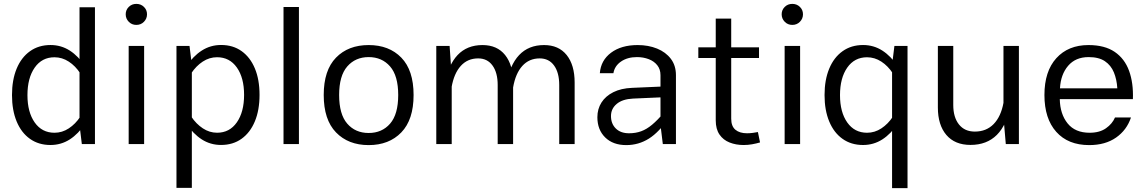

<svg xmlns="http://www.w3.org/2000/svg" viewBox="-20 -742 5894 989"><path d="M469.1 -704.5H389.6V-97.6L401.5 0H469.1ZM41.8 -252.1Q41.8 -174.1 65.8 -116.2Q89.8 -58.4 134.3 -26.8Q178.9 4.9 239.9 4.9Q294.7 4.9 339.5 -23.9Q384.3 -52.8 418.6 -105.3L393.4 -140.7Q368.7 -103.3 334.5 -80.8Q300.3 -58.2 260.7 -58.2Q196.1 -58.2 158.8 -111.1Q121.4 -164.1 121.4 -251.9Q121.4 -340.3 158.7 -393.7Q196 -447 260.6 -447Q300 -447 334.3 -424.6Q368.6 -402.3 393.4 -364.2L418.6 -400.1Q384.3 -452.5 339.7 -481.3Q295 -510.1 240.2 -510.1Q179.2 -510.1 134.5 -478.2Q89.8 -446.3 65.8 -388.5Q41.8 -330.7 41.8 -252.1Z M627.5 -668.4Q627.5 -645.9 643.3 -629.8Q659 -613.7 682.3 -613.7Q705.7 -613.7 721.5 -629.8Q737.3 -645.9 737.3 -668.4Q737.3 -690.9 721.5 -706.4Q705.7 -722 682.3 -722Q659 -722 643.3 -706.4Q627.5 -690.9 627.5 -668.4ZM642.8 -505.4V0H722.4V-505.4Z M889 -505.4V225.6H968.2V-407.8L956.2 -505.4ZM1316.9 -253.3Q1316.9 -331.8 1292.9 -389.4Q1268.9 -446.9 1224.6 -478.6Q1180.3 -510.3 1118.9 -510.3Q1064 -510.3 1019.2 -481.4Q974.4 -452.6 940.1 -400.1L965.3 -364.7Q990.3 -402.4 1024.5 -424.8Q1058.7 -447.2 1098 -447.2Q1162.6 -447.2 1200 -394.3Q1237.3 -341.5 1237.3 -253.4Q1237.3 -165.2 1200 -111.8Q1162.7 -58.3 1098.1 -58.3Q1059 -58.3 1024.8 -80.9Q990.6 -103.5 965.3 -141.2L940.1 -105.3Q974.4 -52.9 1019.1 -24.1Q1063.8 4.7 1118.5 4.7Q1180 4.7 1224.4 -27.2Q1268.9 -59.1 1292.9 -117.1Q1316.9 -175 1316.9 -253.3Z M1519.8 0V-706.1H1440.4V0Z M1879 -447.9Q1947.4 -447.9 1989.3 -399.8Q2031.2 -351.7 2031.2 -252.6Q2031.2 -153.2 1989.4 -105.1Q1947.7 -57 1879 -57Q1810.4 -57 1768.7 -105.1Q1726.9 -153.2 1726.9 -252.6Q1726.9 -351.7 1768.8 -399.8Q1810.7 -447.9 1879 -447.9ZM1879 -509.9Q1773.8 -509.9 1710.7 -445Q1647.5 -380.1 1647.5 -252.6Q1647.5 -125.3 1710.8 -60Q1774.1 5.4 1879 5.4Q1984 5.4 2047.2 -60Q2110.4 -125.3 2110.4 -252.6Q2110.4 -380.1 2047.3 -445Q1984.3 -509.9 1879 -509.9Z M2227.3 -505.4V0H2306.8V-348.3L2296 -505.4ZM2623 -317.1Q2623 -407.2 2581.8 -458.6Q2540.7 -509.9 2465.4 -509.9Q2385.7 -509.9 2336.9 -458.3Q2288.1 -406.6 2270.4 -304.5L2306 -291.9Q2318.4 -363.8 2353.5 -402.5Q2388.6 -441.2 2443 -441.2Q2490.5 -441.2 2517 -404.4Q2543.6 -367.7 2543.6 -304.1V0H2623ZM2940 -317.1Q2940 -407.2 2898.9 -458.6Q2857.7 -509.9 2782.5 -509.9Q2702.8 -509.9 2654 -458.3Q2605.2 -406.6 2587.4 -304.5L2623.1 -291.9Q2635.5 -363.8 2670.6 -402.5Q2705.7 -441.2 2760 -441.2Q2807.6 -441.2 2834.1 -404.4Q2860.6 -367.7 2860.6 -304.1V0H2940Z M3461.8 -354.8Q3461.8 -404.5 3435.6 -439Q3409.4 -473.5 3364.8 -491.7Q3320.1 -509.9 3264.6 -509.9Q3180.4 -509.9 3127.6 -470.5Q3074.8 -431 3069.8 -365H3139.7Q3145.8 -402.1 3178.9 -425Q3212 -447.9 3261 -447.9Q3293.8 -447.9 3321.5 -437.3Q3349.1 -426.8 3365.6 -406Q3382.2 -385.1 3382.2 -354.8V-97.6L3394.2 0H3461.8ZM3425.2 -135.7 3399.2 -161.1Q3367.1 -123.1 3339.1 -99.7Q3311.1 -76.3 3282.7 -65.9Q3254.4 -55.5 3220.3 -55.5Q3176.9 -55.5 3152.1 -80.1Q3127.2 -104.7 3127.2 -144.2Q3127.2 -182 3156.6 -206.7Q3186 -231.5 3240.8 -234.2L3417.4 -242V-297.4L3235.9 -289.5Q3179.4 -287.2 3139.4 -267.2Q3099.5 -247.3 3078.3 -214.1Q3057.1 -180.8 3057.1 -138.1Q3057.1 -73.6 3097.3 -34.1Q3137.5 5.4 3206 5.4Q3269.2 5.4 3322.5 -28Q3375.7 -61.4 3425.2 -135.7Z M3884 -61.8Q3873.8 -59.6 3858.3 -57.6Q3842.7 -55.5 3828.1 -55.5Q3789.8 -55.5 3768.1 -73.7Q3746.5 -91.8 3746.5 -130.6V-646.3H3666.8V-122.3Q3666.8 -77.1 3686.1 -49Q3705.4 -20.9 3738.1 -8Q3770.7 5 3810.6 5Q3832.5 5 3854.1 1.2Q3875.8 -2.7 3895 -8.3ZM3577.1 -443.2H3889.7V-498.1H3577.1Z M4006.4 -668.4Q4006.4 -645.9 4022.2 -629.8Q4037.9 -613.7 4061.2 -613.7Q4084.6 -613.7 4100.4 -629.8Q4116.2 -645.9 4116.2 -668.4Q4116.2 -690.9 4100.4 -706.4Q4084.6 -722 4061.2 -722Q4037.9 -722 4022.2 -706.4Q4006.4 -690.9 4006.4 -668.4ZM4021.7 -505.4V0H4101.4V-505.4Z M4587.1 -505.4 4575.1 -407.8V227.1H4654.7V-505.4ZM4227.3 -252.1Q4227.3 -174.1 4251.4 -116.2Q4275.4 -58.4 4319.9 -26.8Q4364.4 4.9 4425.4 4.9Q4480.2 4.9 4525 -23.9Q4569.9 -52.8 4604.2 -105.3L4579 -140.7Q4554.3 -103.3 4520.1 -80.8Q4485.9 -58.2 4446.3 -58.2Q4381.7 -58.2 4344.3 -111.1Q4306.9 -164.1 4306.9 -251.9Q4306.9 -340.3 4344.2 -393.7Q4381.5 -447 4446.1 -447Q4485.6 -447 4519.9 -424.6Q4554.1 -402.3 4579 -364.2L4604.2 -400.1Q4569.9 -452.5 4525.2 -481.3Q4480.6 -510.1 4425.7 -510.1Q4364.7 -510.1 4320.1 -478.2Q4275.4 -446.3 4251.4 -388.5Q4227.3 -330.7 4227.3 -252.1Z M5228.4 -505.4H5148.9V-139L5160.9 0H5228.4ZM4811 -188.3Q4811 -98.2 4854.8 -46.8Q4898.6 4.5 4979 4.5Q5063.1 4.5 5114.8 -47.1Q5166.5 -98.8 5184.9 -200.9L5149.2 -213.5Q5136.1 -141.6 5098.3 -102.9Q5060.6 -64.2 5001.4 -64.2Q4948.8 -64.2 4919.6 -101Q4890.3 -137.9 4890.3 -201.3V-505.4H4811Z M5439 -231.2H5815.6Q5818.7 -314.5 5795.9 -377.2Q5773.1 -439.9 5721.7 -474.9Q5670.2 -509.9 5586.7 -509.9Q5482.4 -509.9 5421.1 -442.2Q5359.9 -374.5 5359.9 -252.6Q5359.9 -131.1 5420.8 -62.9Q5481.7 5.4 5590.5 5.4Q5673.4 5.4 5728.8 -33.3Q5784.2 -72 5805.7 -136.9H5723.4Q5709.8 -104.5 5677 -81.4Q5644.2 -58.2 5592.8 -58.2Q5518 -58.2 5479.3 -106.3Q5440.5 -154.5 5439 -231.2ZM5440 -287.1Q5443.7 -358.2 5481.9 -403Q5520.1 -447.9 5587.5 -447.9Q5640.1 -447.9 5671.3 -426.8Q5702.6 -405.6 5717.6 -369.3Q5732.6 -332.9 5735.3 -287.1Z"/></svg>

Font: Estedad VF
Style: Regular
Weight: 100
Designer: Amin Abedi
Version: Version 7.3